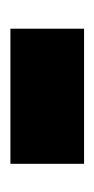

<svg xmlns="http://www.w3.org/2000/svg" viewBox="76 -484 185 378"><g transform="rotate(-90 169.0 -294.5)"><path d="M36 -222V-367H302V-222Z"/></g></svg>

Font: Noto Sans Kannada ExtraCondensed Black
Style: Regular
Weight: 900
Width: 2
Designer: Jelle Bosma - Monotype Design Team
Foundry: Monotype Imaging Inc.
Version: Version 2.005; ttfautohint (v1.8.4.7-5d5b)